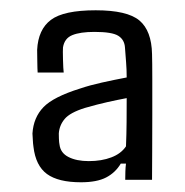

<svg xmlns="http://www.w3.org/2000/svg" viewBox="-20 -660 367 381"><path d="M140.6 -298.3Q95.7 -298.3 73.2 -314.7Q50.8 -331.1 46.4 -368.7Q45.4 -375.5 45.2 -381.6Q44.9 -387.7 44.4 -395Q46.4 -426.8 66.2 -447.3Q85.9 -467.8 139.2 -484.4Q157.7 -490.7 181.9 -496.1Q206.1 -501.5 231.4 -506.3Q231.4 -521.5 230.2 -536.6Q229 -551.8 228 -565.4Q227.1 -581.1 214.8 -588.9Q202.6 -596.7 167.5 -596.7Q139.2 -596.7 123.5 -590.3Q107.9 -584 105 -565.9Q104.5 -560.5 105 -541.7Q105.5 -522.9 106.4 -516.1H54.7Q54.2 -522 54 -539.1Q53.7 -556.2 53.7 -561Q55.7 -601.6 81.1 -620.6Q106.4 -639.6 169.9 -639.6Q232.4 -639.6 256.6 -619.4Q280.8 -599.1 281.7 -552.7Q282.2 -536.6 282.2 -503.9Q282.2 -471.2 282.2 -432.6Q282.2 -394 282 -359.1Q281.7 -324.2 281.7 -303.2H228.5Q228.5 -311.5 228.8 -319.6Q229 -327.6 230 -335.4H219.7Q209 -317.4 190.7 -307.9Q172.4 -298.3 140.6 -298.3ZM156.2 -340.3Q181.6 -340.3 200.9 -347.7Q220.2 -355 230 -369.6Q231 -393.6 231.2 -417.5Q231.4 -441.4 231.4 -465.3Q213.4 -461.9 193.6 -457.5Q173.8 -453.1 148.4 -445.8Q118.7 -436.5 108.2 -423.8Q97.7 -411.1 96.7 -395Q96.7 -392.6 96.9 -384.8Q97.2 -377 98.1 -373Q100.1 -356.4 116 -348.4Q131.8 -340.3 156.2 -340.3Z"/></svg>

Font: Agdasima
Style: Regular
Weight: 400
Width: 3
Designer: The DocRepair Project, Patric King
Foundry: Google
Version: Version 2.002